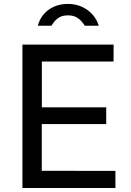

<svg xmlns="http://www.w3.org/2000/svg" viewBox="-20 -948 662 968"><path d="M93.1 -723H552.8L552.4 -637.6H191V-407H515.5V-322.5H190.6V-87L561.9 -86.4V0H93.1ZM322.6 -928.2Q283.2 -928.2 251.7 -914.2Q220.2 -900.1 199.6 -875.2Q179 -850.4 170.6 -818.2H239.4Q241.5 -822.1 242.8 -823.4Q255.4 -844.1 273.8 -857.4Q292.1 -870.6 322.6 -870.6Q353.5 -870.6 373.5 -856Q393.4 -841.4 407.4 -818.2H477.8Q469.1 -848.2 447.7 -873.2Q426.3 -898.2 394.3 -913.2Q362.3 -928.2 322.6 -928.2Z"/></svg>

Font: Public Sans VF
Style: Regular
Weight: 400
Designer: Pablo Impallari, Rodrigo Fuenzalida (Modified by Dan O. Williams and USWDS)
Version: Version 1.003